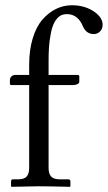

<svg xmlns="http://www.w3.org/2000/svg" viewBox="-20 -718 415 739"><path d="M92.3 -71.8V-390.6H23.4Q18.1 -390.6 18.1 -396.5V-410.2Q18.1 -417.5 23.7 -423.6Q29.3 -429.7 41 -429.7H92.3V-469.2Q92.3 -525.9 106 -570.6Q119.6 -615.2 143.1 -642.3Q166.5 -669.4 195.6 -683.6Q224.6 -697.8 256.8 -697.8Q308.6 -697.8 345.7 -670.9Q375 -648.9 375 -622.6Q375 -607.4 365.2 -597.2Q355.5 -586.9 340.8 -586.9Q313 -586.9 299.8 -615.2Q280.3 -663.6 237.8 -663.6Q226.6 -663.6 217.5 -660.2Q208.5 -656.7 198.7 -645.5Q189 -634.3 182.4 -615.5Q175.8 -596.7 171.4 -563.7Q167 -530.8 167 -486.3V-429.7H277.3Q285.2 -429.7 285.2 -423.8V-403.8Q285.2 -397.5 277.8 -394Q270.5 -390.6 261.7 -390.6H167V-71.8Q167 -49.3 176.8 -38.6Q186.5 -27.8 210 -27.8H242.7Q251 -27.8 251 -19.5V-1L249 1Q167 -1 127.9 -1L24.4 1L22.5 -1V-19.5Q22.5 -27.8 30.3 -27.8H49.3Q73.2 -27.8 82.8 -38.6Q92.3 -49.3 92.3 -71.8Z"/></svg>

Font: Libertinage
Style: b
Weight: 400
Designer: OSP
Foundry: OSP
Version: Version 1.0; 2008; OFL relea